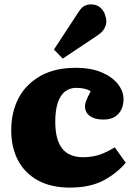

<svg xmlns="http://www.w3.org/2000/svg" viewBox="-20 -838 609 872"><path d="M297 14Q212 14 152.5 -18.5Q93 -51 62 -109.5Q31 -168 31 -246Q31 -330 65 -393.5Q99 -457 164.5 -493.5Q230 -530 324 -530Q394 -530 442.5 -509Q491 -488 516 -455.5Q541 -423 541 -387Q541 -363 532 -342.5Q523 -322 503 -308.5Q483 -295 449 -295Q411 -295 388.5 -311Q366 -327 366 -356Q366 -367 372 -382Q378 -397 392 -424Q378 -432 362 -435.5Q346 -439 326 -439Q297 -439 275.5 -422.5Q254 -406 242.5 -371.5Q231 -337 231 -285Q231 -204 262 -164Q293 -124 358 -124Q394 -124 427.5 -134Q461 -144 501 -169L551 -99Q511 -51 450 -18.5Q389 14 297 14ZM265 -572 225 -613 337 -784Q351 -805 364 -811.5Q377 -818 393 -818Q419 -818 434.5 -804.5Q450 -791 456.5 -773Q463 -755 463 -741Q463 -725 454 -708.5Q445 -692 424 -678Z"/></svg>

Font: Literata 18pt ExtraBold
Style: Regular
Weight: 800
Designer: Latin by Veronika Burian and Jose Scaglione. Greek by Irene Vlachou. Cyrillic by Vera Evstafieva.
Foundry: TypeTogether
Version: Version 3.103;gftools[0.9.29]